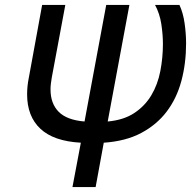

<svg xmlns="http://www.w3.org/2000/svg" viewBox="-20 -567 775 779"><path d="M308 12Q198 6 144 -44.5Q90 -95 90 -184Q90 -218 97 -252L151 -547H245L190 -252Q188 -240 186.5 -228Q185 -216 185 -204Q185 -147 218 -113.5Q251 -80 323 -74L411 -547H505L417 -74Q482 -80 525 -108.5Q568 -137 594 -180.5Q620 -224 630.5 -278.5Q641 -333 641 -389Q641 -427 634.5 -469.5Q628 -512 609 -547H708Q723 -515 729 -472.5Q735 -430 735 -391Q735 -310 716 -239Q697 -168 656.5 -114.5Q616 -61 553 -27.5Q490 6 401 12L368 192H274Z"/></svg>

Font: Involve Medium Oblique
Style: Italic
Weight: 500
Italic angle: -10.5°
Designer: Stefan Peev
Foundry: Context Ltd.
Version: Version 1.001